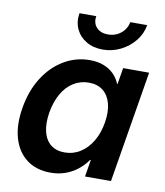

<svg xmlns="http://www.w3.org/2000/svg" viewBox="-84 -806 761 885"><g transform="rotate(10 297.0 -363.5)"><path d="M211.9 10.3Q145.5 10.3 100.6 -23.4Q55.7 -57.1 37.6 -118.2Q19.5 -179.2 33.2 -261.2Q46.9 -343.3 85.2 -404.1Q123.5 -464.8 179.7 -498.5Q235.8 -532.2 301.3 -532.2Q337.9 -532.2 366 -521.5Q394 -510.7 413.6 -491.5Q433.1 -472.2 443.4 -446.3H445.8L458.5 -522.5H580.1L493.7 0H372.1L385.3 -79.6H382.3Q363.3 -52.2 337.4 -32Q311.5 -11.7 280 -0.7Q248.5 10.3 211.9 10.3ZM259.3 -92.8Q299.8 -92.8 333 -113.8Q366.2 -134.8 388.7 -172.9Q411.1 -210.9 419.4 -261.2Q427.7 -312.5 417.7 -350.1Q407.7 -387.7 381.6 -408.4Q355.5 -429.2 314.9 -429.2Q275.9 -429.2 243.7 -409.2Q211.4 -389.2 189.7 -351.8Q168 -314.5 158.7 -261.2Q150.4 -209 159.9 -171.1Q169.4 -133.3 194.8 -113Q220.2 -92.8 259.3 -92.8ZM350.1 -590.3Q305.7 -590.3 272.9 -609.9Q240.2 -629.4 224.9 -662.6Q209.5 -695.8 216.3 -736.8H294.9Q289.6 -704.1 308.6 -683.6Q327.6 -663.1 362.3 -663.1Q385.7 -663.1 405 -672.6Q424.3 -682.1 437.3 -698.7Q450.2 -715.3 454.1 -736.8H533.2Q526.4 -695.8 499.8 -662.6Q473.1 -629.4 434.1 -609.9Q395 -590.3 350.1 -590.3Z"/></g></svg>

Font: Inter 28pt SemiBold
Style: Italic
Weight: 600
Italic angle: -9.3988°
Designer: Rasmus Andersson
Foundry: rsms
Version: Version 4.001;git-66647c0bb